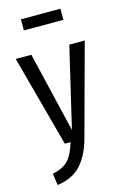

<svg xmlns="http://www.w3.org/2000/svg" viewBox="-140 -795 697 1070"><g transform="rotate(-15 209.0 -260.5)"><path d="M264 3Q239 94 190 147Q141 200 54 212L44 145Q107 131 136 99Q165 67 185 0H152L10 -527H100L210 -64L319 -527H408ZM95 -669V-733H323V-669Z"/></g></svg>

Font: Fira Sans Compressed
Style: Regular
Weight: 400
Width: 1
Designer: bBox Type GmbH & Carrois Corporate GbR & Edenspiekermann AG
Foundry: bBox Type GmbH & Carrois Corporate GbR & Edenspiekermann AG
Version: Version 4.301